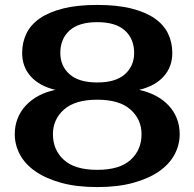

<svg xmlns="http://www.w3.org/2000/svg" viewBox="-20 -740 790 780"><path d="M375 -720Q456 -720 513.5 -705.5Q571 -691 608 -665.5Q645 -640 662.5 -604Q680 -568 680 -525Q680 -468 644.5 -429Q609 -390 545 -375Q582 -367 612.5 -351Q643 -335 665 -311.5Q687 -288 698.5 -258.5Q710 -229 710 -195Q710 -152 689.5 -113Q669 -74 627 -44.5Q585 -15 522 2.5Q459 20 375 20Q291 20 228 2.5Q165 -15 123 -44.5Q81 -74 60.5 -113Q40 -152 40 -195Q40 -229 51.5 -258.5Q63 -288 85 -311.5Q107 -335 137 -351Q167 -367 205 -375Q141 -390 105.5 -429Q70 -468 70 -525Q70 -568 87.5 -604Q105 -640 142 -665.5Q179 -691 236.5 -705.5Q294 -720 375 -720ZM375 -50Q466 -50 510.5 -90.5Q555 -131 555 -195Q555 -255 510 -295Q465 -335 375 -335Q285 -335 240 -295Q195 -255 195 -195Q195 -131 239.5 -90.5Q284 -50 375 -50ZM375 -405Q450 -405 487.5 -438.5Q525 -472 525 -525Q525 -582 487.5 -616Q450 -650 375 -650Q300 -650 262.5 -616Q225 -582 225 -525Q225 -472 262.5 -438.5Q300 -405 375 -405Z"/></svg>

Font: Prosto One
Style: Regular
Weight: 400
Designer: Pavel Emelyanov and Jovanny lemonad
Foundry: Pavel Emelyanov and Jovanny Lemonad
Version: Version 1.001